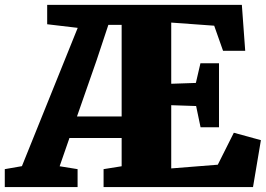

<svg xmlns="http://www.w3.org/2000/svg" viewBox="-63 -763 1084 783"><path d="M-43.5 -73.2 26.4 -85.4 253.9 -649.4 129.4 -664.1V-743.2H923.3L937 -555.7H846.7L810.5 -658.2L635.3 -670.9V-421.4L735.8 -424.8L754.4 -504.9H830.1V-244.1H754.9L736.8 -330.6L635.3 -334V-76.2L825.2 -91.3L890.6 -221.7L1001 -191.4L968.8 0H359.4V-73.2L433.1 -85V-200.2H220.2L180.2 -85L253.4 -73.2V0H-43.5ZM433.1 -288.1V-661.6H378.9L331.1 -517.6L251 -288.1Z"/></svg>

Font: Merriweather UltraBold
Style: Regular
Weight: 900
Designer: Eben Sorkin ( sorkintype@gmail.com )
Foundry: Eben Sorkin
Version: Version 1.570; ttfautohint (v1.3) -l 8 -r 32 -G 0 -x 0 -H 60